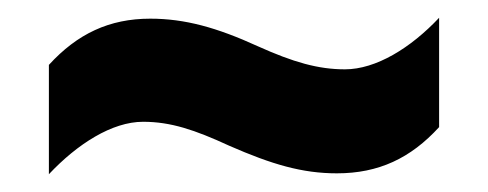

<svg xmlns="http://www.w3.org/2000/svg" viewBox="-20 -544 549 216"><path d="M238 -380C286 -359 320 -349 359 -349C406 -349 442 -366 474 -401V-524C442 -490 403 -466 368 -466C338 -466 310 -474 270 -492C224 -513 188 -523 149 -523C103 -523 67 -506 35 -471V-348C67 -382 106 -407 141 -407C172 -407 199 -398 238 -380Z"/></svg>

Font: Noto Sans Kannada UI Condensed ExtraBold
Style: Regular
Weight: 800
Width: 3
Designer: Jelle Bosma - Monotype Design Team
Foundry: Monotype Imaging Inc.
Version: Version 2.005